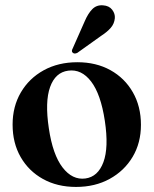

<svg xmlns="http://www.w3.org/2000/svg" viewBox="-20 -708 591 739"><path d="M278 -468.5Q350 -468.5 405 -438Q460 -407.5 491.2 -353Q522.5 -298.5 522.5 -227.5Q522.5 -158 490.5 -104.2Q458.5 -50.5 402.2 -19.5Q346 11.5 272.5 11.5Q200.5 11.5 145.5 -19Q90.5 -49.5 59.5 -103.5Q28.5 -157.5 28.5 -228.5Q28.5 -298 60.2 -352.2Q92 -406.5 148.2 -437.5Q204.5 -468.5 278 -468.5ZM308.5 -21Q357 -27.5 378 -83.8Q399 -140 383.5 -243Q368 -345.5 330.8 -394.2Q293.5 -443 242.5 -436Q193 -429.5 172.8 -373Q152.5 -316.5 168 -214Q183 -112.5 220.8 -63.5Q258.5 -14.5 308.5 -21ZM306 -626Q319 -656.5 335.5 -673Q352 -689.5 376.5 -687.5Q400 -686 411.8 -670.5Q423.5 -655 422 -638Q420 -616.5 406.2 -600.8Q392.5 -585 370 -570.5L277.5 -504.5Q266 -499 259.5 -505.5Q256 -509 256.8 -513.2Q257.5 -517.5 260 -522Z"/></svg>

Font: Fraunces 72pt SemiBold
Style: Regular
Weight: 600
Version: Version 1.000;[b76b70a41]